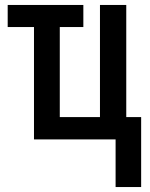

<svg xmlns="http://www.w3.org/2000/svg" viewBox="-20 -562 606 774"><path d="M446 192H549V-90H489V-542H383V-90H221V-453H316V-542H11V-453H117V0H446Z"/></svg>

Font: Noto Sans Display Condensed Medium
Style: Regular
Weight: 500
Width: 3
Designer: Monotype Design Team
Foundry: Monotype Imaging Inc.
Version: Version 1.900